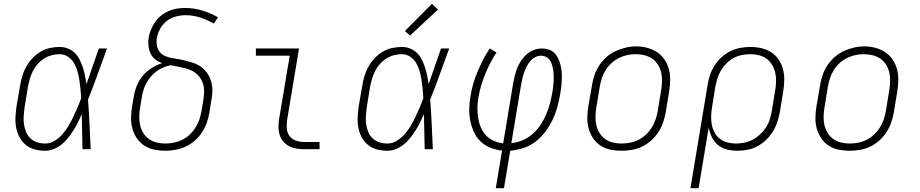

<svg xmlns="http://www.w3.org/2000/svg" viewBox="-20 -785 4840 1010"><path d="M218 8Q190 8 163 1Q136 -6 115.5 -23Q95 -40 82.5 -63.5Q70 -87 65 -114Q60 -141 61.5 -169Q63 -197 67 -226L86 -336Q90 -361 97.5 -386Q105 -411 118.5 -435Q132 -459 151 -479Q170 -499 193.5 -513Q217 -527 242.5 -532.5Q268 -538 294 -538Q317 -538 338 -529.5Q359 -521 374 -506Q389 -491 399 -471Q409 -451 416 -430Q423 -409 427 -387Q431 -365 435 -343Q451 -390 467.5 -436.5Q484 -483 500 -530H543Q518 -463 494 -395.5Q470 -328 443 -261Q448 -196 451 -130.5Q454 -65 457 0H414Q413 -46 412 -92Q411 -138 410 -184Q400 -162 389.5 -140.5Q379 -119 366 -99Q353 -79 338 -59.5Q323 -40 304 -25Q285 -10 263 -1Q241 8 218 8ZM218 -30Q244 -30 267.5 -44.5Q291 -59 309 -79.5Q327 -100 340.5 -123Q354 -146 365.5 -170Q377 -194 387.5 -218.5Q398 -243 407 -268Q406 -292 403.5 -316Q401 -340 397.5 -363.5Q394 -387 387.5 -410Q381 -433 369.5 -453Q358 -473 338 -486.5Q318 -500 294 -500Q273 -500 252 -494.5Q231 -489 212 -477Q193 -465 178 -448Q163 -431 153 -411Q143 -391 137 -370.5Q131 -350 127 -329L109 -219Q106 -197 104.5 -175Q103 -153 106 -132Q109 -111 117 -91.5Q125 -72 140 -57.5Q155 -43 175.5 -36.5Q196 -30 218 -30Z M849 8Q820 8 791 2Q762 -4 738.5 -19.5Q715 -35 699.5 -58Q684 -81 676.5 -108.5Q669 -136 669.5 -166Q670 -196 675 -226L684 -279Q689 -308 700.5 -336Q712 -364 732 -387.5Q752 -411 778.5 -427.5Q805 -444 834 -453Q814 -459 797.5 -472Q781 -485 772 -503.5Q763 -522 761 -544Q759 -566 762 -588Q766 -609 774.5 -630Q783 -651 796.5 -670Q810 -689 828 -703.5Q846 -718 867 -727Q888 -736 910 -739.5Q932 -743 953 -743Q1001 -743 1044.5 -729.5Q1088 -716 1127 -694L1105 -661Q1072 -680 1034 -692.5Q996 -705 955 -705Q938 -705 921.5 -702Q905 -699 888.5 -692.5Q872 -686 857.5 -675Q843 -664 832.5 -649.5Q822 -635 815 -618.5Q808 -602 805 -585Q802 -567 805 -548Q808 -529 818 -514.5Q828 -500 845 -492Q862 -484 880.5 -480.5Q899 -477 917.5 -474Q936 -471 954 -466.5Q972 -462 990 -456.5Q1008 -451 1023.5 -442.5Q1039 -434 1052 -421.5Q1065 -409 1074.5 -393.5Q1084 -378 1089.5 -360.5Q1095 -343 1096.5 -324.5Q1098 -306 1096 -286.5Q1094 -267 1090 -248L1082 -194Q1077 -167 1068 -140.5Q1059 -114 1043.5 -90Q1028 -66 1005.5 -46Q983 -26 957 -14Q931 -2 903.5 3Q876 8 849 8ZM849 -30Q872 -30 894.5 -34.5Q917 -39 938.5 -49.5Q960 -60 978 -77Q996 -94 1008.5 -114Q1021 -134 1028.5 -156Q1036 -178 1040 -201L1049 -254Q1052 -273 1053.5 -292.5Q1055 -312 1051.5 -330.5Q1048 -349 1039 -365.5Q1030 -382 1017 -394Q1004 -406 987.5 -414Q971 -422 952.5 -426.5Q934 -431 915.5 -434.5Q897 -438 878 -442Q859 -438 840 -430.5Q821 -423 804 -410.5Q787 -398 773.5 -382Q760 -366 750 -348Q740 -330 734.5 -311Q729 -292 726 -273L717 -219Q713 -196 712.5 -172.5Q712 -149 717 -127Q722 -105 733.5 -86Q745 -67 763 -54Q781 -41 803.5 -35.5Q826 -30 849 -30Z M1580 0Q1559 0 1538.5 -3.5Q1518 -7 1500.5 -16.5Q1483 -26 1470 -41Q1457 -56 1451 -75.5Q1445 -95 1445 -116Q1445 -137 1448 -158L1504 -492H1326V-530H1553L1490 -152Q1487 -129 1489 -107Q1491 -85 1504 -68.5Q1517 -52 1537.5 -45Q1558 -38 1580 -38H1661V0Z M2018 8Q1990 8 1963 1Q1936 -6 1915.5 -23Q1895 -40 1882.5 -63.5Q1870 -87 1865 -114Q1860 -141 1861.5 -169Q1863 -197 1867 -226L1886 -336Q1890 -361 1897.5 -386Q1905 -411 1918.5 -435Q1932 -459 1951 -479Q1970 -499 1993.5 -513Q2017 -527 2042.5 -532.5Q2068 -538 2094 -538Q2117 -538 2138 -529.5Q2159 -521 2174 -506Q2189 -491 2199 -471Q2209 -451 2216 -430Q2223 -409 2227 -387Q2231 -365 2235 -343Q2251 -390 2267.5 -436.5Q2284 -483 2300 -530H2343Q2318 -463 2294 -395.5Q2270 -328 2243 -261Q2248 -196 2251 -130.5Q2254 -65 2257 0H2214Q2213 -46 2212 -92Q2211 -138 2210 -184Q2200 -162 2189.5 -140.5Q2179 -119 2166 -99Q2153 -79 2138 -59.5Q2123 -40 2104 -25Q2085 -10 2063 -1Q2041 8 2018 8ZM2018 -30Q2044 -30 2067.5 -44.5Q2091 -59 2109 -79.5Q2127 -100 2140.5 -123Q2154 -146 2165.5 -170Q2177 -194 2187.5 -218.5Q2198 -243 2207 -268Q2206 -292 2203.5 -316Q2201 -340 2197.5 -363.5Q2194 -387 2187.5 -410Q2181 -433 2169.5 -453Q2158 -473 2138 -486.5Q2118 -500 2094 -500Q2073 -500 2052 -494.5Q2031 -489 2012 -477Q1993 -465 1978 -448Q1963 -431 1953 -411Q1943 -391 1937 -370.5Q1931 -350 1927 -329L1909 -219Q1906 -197 1904.5 -175Q1903 -153 1906 -132Q1909 -111 1917 -91.5Q1925 -72 1940 -57.5Q1955 -43 1975.5 -36.5Q1996 -30 2018 -30ZM2137 -598 2110 -622 2252 -765 2284 -735Z M2588 205 2621 7Q2589 4 2559.5 -8Q2530 -20 2508 -41Q2486 -62 2473 -90.5Q2460 -119 2454 -149.5Q2448 -180 2448.5 -213.5Q2449 -247 2455 -279Q2460 -312 2469.5 -344.5Q2479 -377 2492 -408Q2505 -439 2521 -470Q2537 -501 2556 -530L2592 -509Q2574 -482 2559 -453Q2544 -424 2532 -394.5Q2520 -365 2511 -334.5Q2502 -304 2497 -274Q2492 -247 2491.5 -219.5Q2491 -192 2495 -166Q2499 -140 2509 -116Q2519 -92 2536 -73.5Q2553 -55 2577 -44.5Q2601 -34 2627 -31L2680 -350Q2684 -370 2689 -390.5Q2694 -411 2702.5 -431Q2711 -451 2723.5 -469Q2736 -487 2753 -501.5Q2770 -516 2790.5 -523Q2811 -530 2832 -530Q2850 -530 2867.5 -524Q2885 -518 2897 -505.5Q2909 -493 2916.5 -477Q2924 -461 2928.5 -443.5Q2933 -426 2934.5 -408Q2936 -390 2935.5 -371Q2935 -352 2933 -333.5Q2931 -315 2928 -296Q2922 -261 2913 -226.5Q2904 -192 2888.5 -158.5Q2873 -125 2850.5 -94.5Q2828 -64 2798.5 -41Q2769 -18 2734 -6.5Q2699 5 2664 8L2631 205ZM2670 -32Q2701 -35 2730 -47.5Q2759 -60 2783 -81.5Q2807 -103 2824.5 -130Q2842 -157 2854 -185Q2866 -213 2873.5 -242.5Q2881 -272 2886 -302Q2888 -316 2890 -330.5Q2892 -345 2892.5 -359.5Q2893 -374 2892.5 -388.5Q2892 -403 2890 -416.5Q2888 -430 2884 -443.5Q2880 -457 2872.5 -468Q2865 -479 2852.5 -485.5Q2840 -492 2826 -492Q2810 -492 2795 -484Q2780 -476 2769 -463Q2758 -450 2750.5 -435Q2743 -420 2737.5 -405Q2732 -390 2728.5 -374.5Q2725 -359 2722 -344Z M3248 8Q3219 8 3190.5 2Q3162 -4 3138.5 -19.5Q3115 -35 3099.5 -58.5Q3084 -82 3076.5 -109Q3069 -136 3069.5 -166Q3070 -196 3075 -226L3094 -336Q3098 -363 3107 -389.5Q3116 -416 3132 -440.5Q3148 -465 3170 -484.5Q3192 -504 3218 -516Q3244 -528 3271.5 -534.5Q3299 -541 3327 -541Q3356 -541 3384.5 -533.5Q3413 -526 3436.5 -510.5Q3460 -495 3475.5 -472Q3491 -449 3498.5 -421.5Q3506 -394 3505.5 -364Q3505 -334 3500 -304L3482 -194Q3477 -167 3468 -140.5Q3459 -114 3443 -89.5Q3427 -65 3405 -45.5Q3383 -26 3357 -13.5Q3331 -1 3303 3.5Q3275 8 3248 8ZM3249 -30Q3272 -30 3295 -34.5Q3318 -39 3339 -49.5Q3360 -60 3378 -77Q3396 -94 3408.5 -114Q3421 -134 3428.5 -156Q3436 -178 3440 -201L3458 -311Q3462 -334 3462.5 -358Q3463 -382 3458 -404Q3453 -426 3441 -445Q3429 -464 3411 -476.5Q3393 -489 3370 -494.5Q3347 -500 3323 -500Q3301 -500 3278.5 -495Q3256 -490 3235 -479.5Q3214 -469 3196 -452.5Q3178 -436 3165.5 -415.5Q3153 -395 3146 -373.5Q3139 -352 3135 -329L3117 -219Q3113 -196 3112.5 -172.5Q3112 -149 3117 -127Q3122 -105 3133.5 -86Q3145 -67 3163 -54Q3181 -41 3203.5 -35.5Q3226 -30 3249 -30Z M3612 205 3702 -336Q3706 -362 3714.5 -388.5Q3723 -415 3738 -439Q3753 -463 3774.5 -483Q3796 -503 3821.5 -515.5Q3847 -528 3874 -533Q3901 -538 3928 -538Q3957 -538 3985.5 -531.5Q4014 -525 4037 -510Q4060 -495 4076 -471.5Q4092 -448 4099 -420.5Q4106 -393 4105.5 -363.5Q4105 -334 4100 -304L4082 -194Q4077 -168 4068.5 -142Q4060 -116 4045 -92Q4030 -68 4009 -48Q3988 -28 3963 -15Q3938 -2 3911.5 3Q3885 8 3858 8Q3830 8 3803 1Q3776 -6 3756 -23Q3736 -40 3724.5 -64Q3713 -88 3708 -114L3655 205ZM3850 -30Q3873 -30 3895.5 -34.5Q3918 -39 3939 -50Q3960 -61 3978 -77.5Q3996 -94 4009 -114Q4022 -134 4029 -156Q4036 -178 4040 -201L4058 -311Q4062 -334 4062.5 -357.5Q4063 -381 4058 -403Q4053 -425 4041.5 -444Q4030 -463 4012.5 -476Q3995 -489 3972.5 -494.5Q3950 -500 3927 -500Q3905 -500 3882.5 -495.5Q3860 -491 3839.5 -480Q3819 -469 3802 -452Q3785 -435 3773 -415Q3761 -395 3754 -373Q3747 -351 3743 -329L3726 -223Q3722 -200 3721 -176.5Q3720 -153 3724 -131Q3728 -109 3738.5 -89Q3749 -69 3766 -55.5Q3783 -42 3805 -36Q3827 -30 3850 -30Z M4448 8Q4419 8 4390.5 2Q4362 -4 4338.5 -19.5Q4315 -35 4299.5 -58.5Q4284 -82 4276.5 -109Q4269 -136 4269.5 -166Q4270 -196 4275 -226L4294 -336Q4298 -363 4307 -389.5Q4316 -416 4332 -440.5Q4348 -465 4370 -484.5Q4392 -504 4418 -516Q4444 -528 4471.5 -534.5Q4499 -541 4527 -541Q4556 -541 4584.5 -533.5Q4613 -526 4636.5 -510.5Q4660 -495 4675.5 -472Q4691 -449 4698.5 -421.5Q4706 -394 4705.5 -364Q4705 -334 4700 -304L4682 -194Q4677 -167 4668 -140.5Q4659 -114 4643 -89.5Q4627 -65 4605 -45.5Q4583 -26 4557 -13.5Q4531 -1 4503 3.5Q4475 8 4448 8ZM4449 -30Q4472 -30 4495 -34.5Q4518 -39 4539 -49.5Q4560 -60 4578 -77Q4596 -94 4608.5 -114Q4621 -134 4628.5 -156Q4636 -178 4640 -201L4658 -311Q4662 -334 4662.5 -358Q4663 -382 4658 -404Q4653 -426 4641 -445Q4629 -464 4611 -476.5Q4593 -489 4570 -494.5Q4547 -500 4523 -500Q4501 -500 4478.5 -495Q4456 -490 4435 -479.5Q4414 -469 4396 -452.5Q4378 -436 4365.5 -415.5Q4353 -395 4346 -373.5Q4339 -352 4335 -329L4317 -219Q4313 -196 4312.5 -172.5Q4312 -149 4317 -127Q4322 -105 4333.5 -86Q4345 -67 4363 -54Q4381 -41 4403.5 -35.5Q4426 -30 4449 -30Z"/></svg>

Font: Iosevka Curly Slab XLtExObl
Style: Regular
Weight: 200
Width: 7
Italic angle: -9°
Monospace: yes
Designer: Belleve Invis
Foundry: Belleve Invis
Version: Version 11.0.0; ttfautohint (v1.8.3)